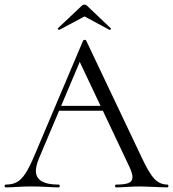

<svg xmlns="http://www.w3.org/2000/svg" viewBox="-24 -809 747 829"><path d="M228 -352H434L441 -331H213ZM699 0Q680 0 640 -2Q600 -4 582 -4Q560 -4 526 -2Q494 0 477 0Q473 0 473 -6Q473 -12 477 -12Q515 -12 531.5 -19Q548 -26 548 -44Q548 -59 536 -86L314 -555L339 -586L145 -127Q131 -93 131 -71Q131 -12 229 -12Q234 -12 234 -6Q234 0 229 0Q211 0 177 -2Q139 -4 111 -4Q85 -4 51 -2Q21 0 1 0Q-4 0 -4 -6Q-4 -12 1 -12Q29 -12 48.5 -22.5Q68 -33 85.5 -59.5Q103 -86 124 -136L335 -634Q337 -637 342 -637Q347 -637 348 -634L584 -137Q618 -63 642 -37.5Q666 -12 699 -12Q703 -12 703 -6Q703 0 699 0ZM341 -789Q347 -789 352 -784L454 -687Q455 -687 455 -685Q455 -683 452.5 -681Q450 -679 449 -680L341 -738L232 -680Q230 -679 227 -682.5Q224 -686 226 -687L329 -784Q334 -789 341 -789Z"/></svg>

Font: Cormorant
Style: Regular
Weight: 400
Designer: Christian Thalmann (Catharsis Fonts)
Foundry: Catharsis Fonts
Version: Version 4.000